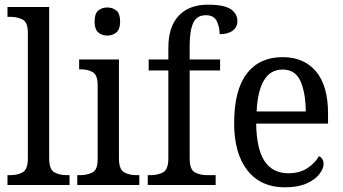

<svg xmlns="http://www.w3.org/2000/svg" viewBox="-20 -790 1467 820"><path d="M12 0V-42H24Q56 -42 77.5 -54.5Q99 -67 99 -114V-650Q99 -695 76.5 -706.5Q54 -718 24 -718H12V-760H190V-114Q190 -67 211.5 -54.5Q233 -42 265 -42H277V0Z M438 -638Q415 -638 399.5 -651.5Q384 -665 384 -698Q384 -732 399.5 -745Q415 -758 438 -758Q461 -758 477 -745Q493 -732 493 -698Q493 -665 477 -651.5Q461 -638 438 -638ZM310 0V-42H322Q353 -42 375 -53.5Q397 -65 397 -109V-426Q397 -470 376 -482Q355 -494 324 -494H318V-536H488V-114Q488 -67 509.5 -54.5Q531 -42 563 -42H575V0Z M611 0V-42H624Q654 -42 676.5 -54Q699 -66 699 -114V-489H615V-536H699V-586Q699 -676 743.5 -723Q788 -770 867 -770Q938 -770 966 -750.5Q994 -731 994 -700Q994 -674 973.5 -659Q953 -644 918 -644Q918 -674 906 -699.5Q894 -725 859 -725Q820 -725 805 -691.5Q790 -658 790 -595V-536H920V-489H790V-114Q790 -66 812 -54Q834 -42 865 -42H901V0Z M1196 10Q1094 10 1037 -62Q980 -134 980 -264Q980 -405 1034 -475.5Q1088 -546 1187 -546Q1278 -546 1329.5 -485Q1381 -424 1381 -306V-262H1074Q1076 -152 1110.5 -101Q1145 -50 1212 -50Q1260 -50 1293 -72Q1326 -94 1342 -123Q1350 -120 1356 -111.5Q1362 -103 1362 -90Q1362 -70 1344 -46.5Q1326 -23 1289.5 -6.5Q1253 10 1196 10ZM1286 -314Q1285 -395 1263 -444Q1241 -493 1187 -493Q1135 -493 1107.5 -447Q1080 -401 1076 -314Z"/></svg>

Font: Noto Serif Lao SemCond
Style: Regular
Weight: 400
Width: 4
Designer: Monotype Design Team
Foundry: Monotype Imaging Inc.
Version: Version 2.004; ttfautohint (v1.8.4.7-5d5b)